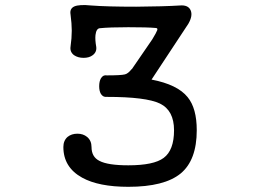

<svg xmlns="http://www.w3.org/2000/svg" viewBox="-20 -716 1040 759"><path d="M402.3 -418Q387.7 -420.9 378.9 -406.2Q372.1 -394.5 372.1 -375Q372.1 -356.4 378.9 -344.7Q387.7 -331.1 402.3 -333Q557.6 -333 612.3 -306.6Q668 -279.3 668 -201.2Q668 -122.1 627 -91.8Q587.9 -62.5 487.3 -62.5Q406.2 -62.5 373 -80.1Q341.8 -95.7 341.8 -134.8Q341.8 -160.2 324.2 -174.8Q308.6 -187.5 286.1 -187.5Q262.7 -187.5 247.1 -174.8Q230.5 -160.2 230.5 -134.8Q230.5 -54.7 304.7 -13.7Q370.1 22.5 487.3 22.5Q629.9 22.5 694.3 -30.3Q757.8 -83 757.8 -201.2Q757.8 -288.1 721.7 -332Q681.6 -381.8 579.1 -401.4L724.6 -622.1Q743.2 -654.3 733.4 -675.8Q723.6 -697.3 690.4 -694.3Q627.9 -690.4 518.6 -689.5Q402.3 -689.5 340.8 -694.3Q293 -699.2 273.4 -690.4Q254.9 -681.6 258.8 -659.2Q263.7 -622.1 263.7 -594.7Q263.7 -565.4 258.8 -531.2Q255.9 -510.7 272.5 -498Q288.1 -487.3 310.5 -487.3Q333 -487.3 346.7 -498Q363.3 -510.7 360.4 -531.2Q355.5 -558.6 357.4 -577.1Q360.4 -603.5 375 -604.5Q413.1 -608.4 487.3 -608.4Q562.5 -608.4 594.7 -605.5Q604.5 -605.5 601.6 -596.7Q598.6 -587.9 582 -560.5L501 -442.4H500Q486.3 -424.8 473.6 -421.9Q458 -418 402.3 -418Z"/></svg>

Font: GungsuhChe
Style: Regular
Weight: 400
Monospace: yes
Version: Version 2.21